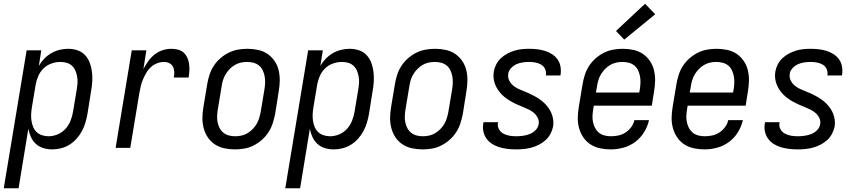

<svg xmlns="http://www.w3.org/2000/svg" viewBox="-48 -788 4568 1023"><path d="M-28 215 94 -520H172L159 -437Q171 -458 188 -475.5Q205 -493 226 -505Q247 -517 270 -522.5Q293 -528 315 -528Q341 -528 365 -520Q389 -512 405.5 -494Q422 -476 430.5 -453Q439 -430 442 -404.5Q445 -379 443.5 -353Q442 -327 437 -301L418 -181Q414 -158 407 -134.5Q400 -111 388.5 -89.5Q377 -68 360 -49Q343 -30 322 -17Q301 -4 277.5 2Q254 8 230 8Q206 8 183 1Q160 -6 143.5 -21Q127 -36 117 -57.5Q107 -79 103 -102L51 215ZM211 -62Q235 -62 259 -72Q283 -82 300.5 -101Q318 -120 327.5 -144Q337 -168 341 -192L361 -312Q364 -329 365 -346.5Q366 -364 363 -380.5Q360 -397 353.5 -412Q347 -427 335 -438Q323 -449 307 -453.5Q291 -458 274 -458Q250 -458 226 -449.5Q202 -441 184 -423.5Q166 -406 156 -383Q146 -360 142 -337L122 -217Q119 -199 118 -181Q117 -163 119.5 -145.5Q122 -128 128.5 -112Q135 -96 147 -84.5Q159 -73 176 -67.5Q193 -62 211 -62Z M568 0 654 -520H732L716 -420Q727 -441 741.5 -461.5Q756 -482 775.5 -497.5Q795 -513 818.5 -520.5Q842 -528 865 -528Q883 -528 900.5 -523.5Q918 -519 930.5 -507.5Q943 -496 950 -480.5Q957 -465 959.5 -447.5Q962 -430 961 -411.5Q960 -393 957 -375H878Q881 -390 880.5 -405Q880 -420 873.5 -432.5Q867 -445 854 -451.5Q841 -458 826 -458Q808 -458 789.5 -451Q771 -444 756.5 -431Q742 -418 732 -401Q722 -384 714.5 -366.5Q707 -349 702.5 -331Q698 -313 695 -295L646 0Z M1204 8Q1175 8 1147 2Q1119 -4 1096.5 -19Q1074 -34 1059 -56.5Q1044 -79 1037 -106Q1030 -133 1030.5 -161.5Q1031 -190 1036 -219L1056 -339Q1060 -364 1068 -389Q1076 -414 1090.5 -436.5Q1105 -459 1125.5 -477Q1146 -495 1170 -507Q1194 -519 1219.5 -523.5Q1245 -528 1270 -528Q1299 -528 1327 -522Q1355 -516 1377 -501Q1399 -486 1414.5 -463.5Q1430 -441 1436.5 -414Q1443 -387 1442.5 -358.5Q1442 -330 1437 -301L1418 -181Q1413 -156 1405 -131Q1397 -106 1382.5 -83.5Q1368 -61 1347.5 -43Q1327 -25 1303.5 -13Q1280 -1 1254.5 3.5Q1229 8 1204 8ZM1205 -62Q1221 -62 1238 -65.5Q1255 -69 1270 -78Q1285 -87 1298 -100Q1311 -113 1319.5 -128Q1328 -143 1333 -159.5Q1338 -176 1341 -192L1361 -312Q1364 -330 1364.5 -347.5Q1365 -365 1362 -381.5Q1359 -398 1352 -413Q1345 -428 1332.5 -438.5Q1320 -449 1303 -453.5Q1286 -458 1269 -458Q1252 -458 1235.5 -454.5Q1219 -451 1203.5 -442Q1188 -433 1175.5 -420Q1163 -407 1154 -392Q1145 -377 1140 -360.5Q1135 -344 1133 -328L1113 -208Q1110 -190 1109 -172.5Q1108 -155 1111 -138.5Q1114 -122 1121.5 -107Q1129 -92 1141.5 -81.5Q1154 -71 1170.5 -66.5Q1187 -62 1205 -62Z M1472 215 1594 -520H1672L1659 -437Q1671 -458 1688 -475.5Q1705 -493 1726 -505Q1747 -517 1770 -522.5Q1793 -528 1815 -528Q1841 -528 1865 -520Q1889 -512 1905.5 -494Q1922 -476 1930.5 -453Q1939 -430 1942 -404.5Q1945 -379 1943.5 -353Q1942 -327 1937 -301L1918 -181Q1914 -158 1907 -134.5Q1900 -111 1888.5 -89.5Q1877 -68 1860 -49Q1843 -30 1822 -17Q1801 -4 1777.5 2Q1754 8 1730 8Q1706 8 1683 1Q1660 -6 1643.5 -21Q1627 -36 1617 -57.5Q1607 -79 1603 -102L1551 215ZM1711 -62Q1735 -62 1759 -72Q1783 -82 1800.5 -101Q1818 -120 1827.5 -144Q1837 -168 1841 -192L1861 -312Q1864 -329 1865 -346.5Q1866 -364 1863 -380.5Q1860 -397 1853.5 -412Q1847 -427 1835 -438Q1823 -449 1807 -453.5Q1791 -458 1774 -458Q1750 -458 1726 -449.5Q1702 -441 1684 -423.5Q1666 -406 1656 -383Q1646 -360 1642 -337L1622 -217Q1619 -199 1618 -181Q1617 -163 1619.5 -145.5Q1622 -128 1628.5 -112Q1635 -96 1647 -84.5Q1659 -73 1676 -67.5Q1693 -62 1711 -62Z M2204 8Q2175 8 2147 2Q2119 -4 2096.5 -19Q2074 -34 2059 -56.5Q2044 -79 2037 -106Q2030 -133 2030.5 -161.5Q2031 -190 2036 -219L2056 -339Q2060 -364 2068 -389Q2076 -414 2090.5 -436.5Q2105 -459 2125.5 -477Q2146 -495 2170 -507Q2194 -519 2219.5 -523.5Q2245 -528 2270 -528Q2299 -528 2327 -522Q2355 -516 2377 -501Q2399 -486 2414.5 -463.5Q2430 -441 2436.5 -414Q2443 -387 2442.5 -358.5Q2442 -330 2437 -301L2418 -181Q2413 -156 2405 -131Q2397 -106 2382.5 -83.5Q2368 -61 2347.5 -43Q2327 -25 2303.5 -13Q2280 -1 2254.5 3.5Q2229 8 2204 8ZM2205 -62Q2221 -62 2238 -65.5Q2255 -69 2270 -78Q2285 -87 2298 -100Q2311 -113 2319.5 -128Q2328 -143 2333 -159.5Q2338 -176 2341 -192L2361 -312Q2364 -330 2364.5 -347.5Q2365 -365 2362 -381.5Q2359 -398 2352 -413Q2345 -428 2332.5 -438.5Q2320 -449 2303 -453.5Q2286 -458 2269 -458Q2252 -458 2235.5 -454.5Q2219 -451 2203.5 -442Q2188 -433 2175.5 -420Q2163 -407 2154 -392Q2145 -377 2140 -360.5Q2135 -344 2133 -328L2113 -208Q2110 -190 2109 -172.5Q2108 -155 2111 -138.5Q2114 -122 2121.5 -107Q2129 -92 2141.5 -81.5Q2154 -71 2170.5 -66.5Q2187 -62 2205 -62Z M2703 8Q2680 8 2658 5.5Q2636 3 2615 -3Q2594 -9 2576 -20Q2558 -31 2545.5 -47.5Q2533 -64 2528 -85.5Q2523 -107 2527 -130Q2527 -132 2527.5 -133.5Q2528 -135 2528 -137H2606Q2606 -136 2606 -135Q2606 -134 2605 -133Q2602 -115 2610.5 -99.5Q2619 -84 2634 -76Q2649 -68 2666.5 -65Q2684 -62 2703 -62Q2720 -62 2738 -64.5Q2756 -67 2773.5 -73.5Q2791 -80 2805 -94Q2819 -108 2822 -126Q2825 -144 2817.5 -159.5Q2810 -175 2798 -185.5Q2786 -196 2771 -203.5Q2756 -211 2740 -217.5Q2724 -224 2709 -230.5Q2694 -237 2679.5 -245Q2665 -253 2651.5 -262.5Q2638 -272 2626.5 -283.5Q2615 -295 2605.5 -309Q2596 -323 2590 -338.5Q2584 -354 2582 -371Q2580 -388 2583 -406Q2586 -425 2595.5 -444Q2605 -463 2620.5 -477.5Q2636 -492 2654.5 -502Q2673 -512 2692.5 -518Q2712 -524 2732 -526Q2752 -528 2771 -528Q2793 -528 2814.5 -525.5Q2836 -523 2855.5 -517Q2875 -511 2892.5 -500Q2910 -489 2922 -472.5Q2934 -456 2938 -435Q2942 -414 2939 -392Q2939 -391 2938.5 -389Q2938 -387 2938 -386H2860Q2860 -386 2860 -387Q2860 -388 2861 -389Q2863 -406 2856 -421Q2849 -436 2835 -444Q2821 -452 2804.5 -455Q2788 -458 2771 -458Q2754 -458 2737 -455.5Q2720 -453 2704 -446Q2688 -439 2675 -425Q2662 -411 2660 -395Q2657 -377 2664 -361.5Q2671 -346 2683 -335Q2695 -324 2710 -316.5Q2725 -309 2741 -303Q2757 -297 2772 -290Q2787 -283 2801.5 -275Q2816 -267 2829.5 -257.5Q2843 -248 2854.5 -236.5Q2866 -225 2875.5 -211.5Q2885 -198 2891 -182.5Q2897 -167 2899.5 -149.5Q2902 -132 2899 -114Q2895 -94 2885 -75Q2875 -56 2859 -41.5Q2843 -27 2823.5 -17Q2804 -7 2783.5 -1.5Q2763 4 2743 6Q2723 8 2703 8Z M3206 8Q3177 8 3149 2Q3121 -4 3098.5 -18.5Q3076 -33 3060.5 -55.5Q3045 -78 3037.5 -105Q3030 -132 3030.5 -161Q3031 -190 3036 -219L3056 -339Q3060 -364 3068 -389Q3076 -414 3090.5 -436.5Q3105 -459 3125.5 -477Q3146 -495 3170 -507Q3194 -519 3219.5 -523.5Q3245 -528 3270 -528Q3299 -528 3327 -522Q3355 -516 3377 -501Q3399 -486 3414.5 -463.5Q3430 -441 3436.5 -414Q3443 -387 3442.5 -358.5Q3442 -330 3437 -301L3425 -225H3116L3113 -208Q3110 -190 3109 -172.5Q3108 -155 3111.5 -138Q3115 -121 3122.5 -106.5Q3130 -92 3142.5 -81.5Q3155 -71 3172 -66.5Q3189 -62 3206 -62Q3226 -62 3246 -66Q3266 -70 3284 -81.5Q3302 -93 3315 -110.5Q3328 -128 3332 -148H3410Q3403 -115 3384 -84Q3365 -53 3336 -31.5Q3307 -10 3273 -1Q3239 8 3206 8ZM3358 -295 3361 -312Q3364 -330 3364.5 -347.5Q3365 -365 3362 -381.5Q3359 -398 3352 -413Q3345 -428 3332.5 -438.5Q3320 -449 3303 -453.5Q3286 -458 3269 -458Q3252 -458 3235.5 -454.5Q3219 -451 3203.5 -442Q3188 -433 3175.5 -420Q3163 -407 3154 -392Q3145 -377 3140 -360.5Q3135 -344 3133 -328L3127 -295ZM3278 -577 3234 -623 3389 -768 3443 -712Z M3706 8Q3677 8 3649 2Q3621 -4 3598.5 -18.5Q3576 -33 3560.5 -55.5Q3545 -78 3537.5 -105Q3530 -132 3530.5 -161Q3531 -190 3536 -219L3556 -339Q3560 -364 3568 -389Q3576 -414 3590.5 -436.5Q3605 -459 3625.5 -477Q3646 -495 3670 -507Q3694 -519 3719.5 -523.5Q3745 -528 3770 -528Q3799 -528 3827 -522Q3855 -516 3877 -501Q3899 -486 3914.5 -463.5Q3930 -441 3936.5 -414Q3943 -387 3942.5 -358.5Q3942 -330 3937 -301L3925 -225H3616L3613 -208Q3610 -190 3609 -172.5Q3608 -155 3611.5 -138Q3615 -121 3622.5 -106.5Q3630 -92 3642.5 -81.5Q3655 -71 3672 -66.5Q3689 -62 3706 -62Q3726 -62 3746 -66Q3766 -70 3784 -81.5Q3802 -93 3815 -110.5Q3828 -128 3832 -148H3910Q3903 -115 3884 -84Q3865 -53 3836 -31.5Q3807 -10 3773 -1Q3739 8 3706 8ZM3858 -295 3861 -312Q3864 -330 3864.5 -347.5Q3865 -365 3862 -381.5Q3859 -398 3852 -413Q3845 -428 3832.5 -438.5Q3820 -449 3803 -453.5Q3786 -458 3769 -458Q3752 -458 3735.5 -454.5Q3719 -451 3703.5 -442Q3688 -433 3675.5 -420Q3663 -407 3654 -392Q3645 -377 3640 -360.5Q3635 -344 3633 -328L3627 -295Z M4203 8Q4180 8 4158 5.5Q4136 3 4115 -3Q4094 -9 4076 -20Q4058 -31 4045.5 -47.5Q4033 -64 4028 -85.5Q4023 -107 4027 -130Q4027 -132 4027.5 -133.5Q4028 -135 4028 -137H4106Q4106 -136 4106 -135Q4106 -134 4105 -133Q4102 -115 4110.5 -99.5Q4119 -84 4134 -76Q4149 -68 4166.5 -65Q4184 -62 4203 -62Q4220 -62 4238 -64.5Q4256 -67 4273.5 -73.5Q4291 -80 4305 -94Q4319 -108 4322 -126Q4325 -144 4317.5 -159.5Q4310 -175 4298 -185.5Q4286 -196 4271 -203.5Q4256 -211 4240 -217.5Q4224 -224 4209 -230.5Q4194 -237 4179.5 -245Q4165 -253 4151.5 -262.5Q4138 -272 4126.5 -283.5Q4115 -295 4105.5 -309Q4096 -323 4090 -338.5Q4084 -354 4082 -371Q4080 -388 4083 -406Q4086 -425 4095.5 -444Q4105 -463 4120.5 -477.5Q4136 -492 4154.5 -502Q4173 -512 4192.5 -518Q4212 -524 4232 -526Q4252 -528 4271 -528Q4293 -528 4314.5 -525.5Q4336 -523 4355.5 -517Q4375 -511 4392.5 -500Q4410 -489 4422 -472.5Q4434 -456 4438 -435Q4442 -414 4439 -392Q4439 -391 4438.5 -389Q4438 -387 4438 -386H4360Q4360 -386 4360 -387Q4360 -388 4361 -389Q4363 -406 4356 -421Q4349 -436 4335 -444Q4321 -452 4304.5 -455Q4288 -458 4271 -458Q4254 -458 4237 -455.5Q4220 -453 4204 -446Q4188 -439 4175 -425Q4162 -411 4160 -395Q4157 -377 4164 -361.5Q4171 -346 4183 -335Q4195 -324 4210 -316.5Q4225 -309 4241 -303Q4257 -297 4272 -290Q4287 -283 4301.5 -275Q4316 -267 4329.5 -257.5Q4343 -248 4354.5 -236.5Q4366 -225 4375.5 -211.5Q4385 -198 4391 -182.5Q4397 -167 4399.5 -149.5Q4402 -132 4399 -114Q4395 -94 4385 -75Q4375 -56 4359 -41.5Q4343 -27 4323.5 -17Q4304 -7 4283.5 -1.5Q4263 4 4243 6Q4223 8 4203 8Z"/></svg>

Font: Iosevka SS04 Oblique
Style: Regular
Weight: 400
Italic angle: -9°
Monospace: yes
Designer: Belleve Invis
Foundry: Belleve Invis
Version: Version 19.0.0; ttfautohint (v1.8.4)